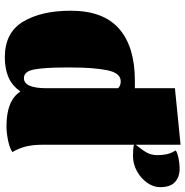

<svg xmlns="http://www.w3.org/2000/svg" viewBox="-6 -758 786 815"><g transform="rotate(90 387.5 -351.0)"><path d="M775 -637Q775 -609 756.5 -582.5Q738 -556 707.5 -539Q677 -522 642 -522Q611 -522 595 -526V-134Q595 -99 602 -69Q609 -39 626 -10Q608 2 575.5 8.5Q543 15 516 15Q407 15 369 -44Q343 -8 307.5 7Q272 22 223 22Q119 22 72.5 -55.5Q26 -133 26 -258Q26 -396 102.5 -463Q179 -530 323 -530H355V-700L595 -724V-534Q618 -562 628.5 -581Q639 -600 639 -626Q639 -648 635 -666Q631 -684 619 -703Q627 -710 650.5 -715Q674 -720 696 -720Q732 -720 753.5 -700Q775 -680 775 -637ZM355 -459Q344 -470 326 -470Q290 -470 278.5 -412Q267 -354 267 -263V-232Q267 -150 275 -104.5Q283 -59 312 -59Q355 -59 355 -156Z"/></g></svg>

Font: Sansita Black
Style: Regular
Weight: 900
Designer: Pablo Cosgaya
Foundry: Omnibus-Type
Version: Version 1.006; ttfautohint (v1.5)